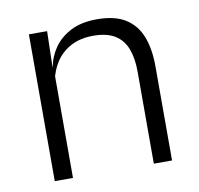

<svg xmlns="http://www.w3.org/2000/svg" viewBox="-62 -563 650 628"><g transform="rotate(-10 262.5 -249.0)"><path d="M400 0V-306Q400 -349.5 388.2 -381Q376.5 -412.5 349.5 -429.5Q322.5 -446.5 277 -446.5Q235 -446.5 204 -430.5Q173 -414.5 154 -386.5Q135 -358.5 128 -322.5L115.5 -367.5H129Q135.5 -403.5 156.2 -432.8Q177 -462 212.2 -479.8Q247.5 -497.5 298 -497.5Q357 -497.5 392.5 -475.5Q428 -453.5 444.2 -412.2Q460.5 -371 460.5 -312V0ZM71 0V-487.5H131.5L128.5 -367L131.5 -364V0Z"/></g></svg>

Font: Anek Telugu Medium Light
Style: Regular
Weight: 300
Version: Version 1.003